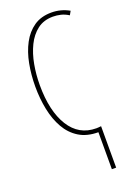

<svg xmlns="http://www.w3.org/2000/svg" viewBox="-176 -792 772 1093"><g transform="rotate(-20 209.5 -246.0)"><path d="M284 -724Q341 -724 391 -696L378 -673Q354 -688 330.5 -693.5Q307 -699 284 -699Q228 -699 189.5 -669.5Q151 -640 127 -591Q103 -542 92 -481.5Q81 -421 81 -358Q81 -200 138 -108.5Q195 -17 300 -17Q305 -17 312 -17.5Q319 -18 329 -19V232H303V8Q234 8 186.5 -21.5Q139 -51 110 -102Q81 -153 67.5 -219Q54 -285 54 -358Q54 -429 66.5 -495Q79 -561 106.5 -612.5Q134 -664 177.5 -694Q221 -724 284 -724Z"/></g></svg>

Font: Noto Sans ExtraCondensed Thin
Style: Regular
Weight: 100
Width: 2
Designer: Monotype Design Team
Foundry: Monotype Imaging Inc.
Version: Version 2.013; ttfautohint (v1.8.4.7-5d5b)